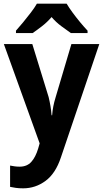

<svg xmlns="http://www.w3.org/2000/svg" viewBox="-20 -852 562 1046"><path d="M1 -612H156L245 -323Q251 -298 255 -274Q259 -250 261 -224H264Q266 -250 270.5 -273Q275 -296 283 -322L369 -612H521L312 5Q283 93 228 133.5Q173 174 106 174Q83 174 66 171.5Q49 169 35 166V50Q45 52 58.5 54Q72 56 87 56Q127 56 150.5 30Q174 4 188 -43L196 -71ZM343 -832Q356 -810 375.5 -783.5Q395 -757 416.5 -731Q438 -705 457 -685V-672H366Q343 -688 314 -709.5Q285 -731 261 -759Q237 -731 208.5 -709Q180 -687 158 -672H67V-685Q84 -704 106 -730.5Q128 -757 148.5 -784Q169 -811 181 -832Z"/></svg>

Font: Noto Sans Malayalam UI SemiCondensed
Style: Bold
Weight: 700
Width: 4
Designer: Jelle Bosma - Monotype Design Team
Foundry: Monotype Imaging Inc.
Version: Version 2.104; ttfautohint (v1.8.4.7-5d5b)